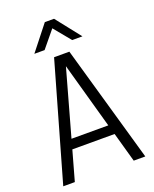

<svg xmlns="http://www.w3.org/2000/svg" viewBox="-181 -1116 973 1216"><g transform="rotate(-20 305.5 -508.5)"><path d="M468 -851ZM468 -851H399L306 -964L213 -851H144L275 -1017H337ZM582 0H504L448 -200H163L107 0H29L254 -788H357ZM429 -265 305 -709 181 -265Z"/></g></svg>

Font: Tanohe Sans
Style: Regular
Weight: 400
Designer: Village Type and Design LLC & Cristiano Sobral
Foundry: Cooper Hewitt Smithsonian Design Museum
Version: Version 1.00;September 29, 2021;FontCreator 13.0.0.2655 64-b